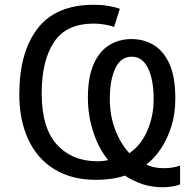

<svg xmlns="http://www.w3.org/2000/svg" viewBox="-20 -745 819 806"><path d="M716 -331Q716 -266 698.5 -212Q681 -158 653.5 -118Q626 -78 594 -54Q609 -47 627 -43Q645 -39 668 -39Q706 -39 736 -50V29Q722 35 702.5 38Q683 41 663 41Q617 41 578 28Q539 15 504 -8Q479 1 447.5 5.5Q416 10 384 10Q280 10 207.5 -35Q135 -80 98 -161Q61 -242 61 -349Q61 -525 137.5 -625Q214 -725 375 -725Q407 -725 436 -720Q465 -715 483 -708L459 -632Q447 -637 422 -641.5Q397 -646 374 -646Q258 -646 206.5 -568Q155 -490 155 -353Q155 -208 219 -138Q283 -68 389 -68Q412 -68 434 -73Q394 -122 371.5 -191Q349 -260 349 -335Q349 -421 373 -475.5Q397 -530 438.5 -555.5Q480 -581 532 -581Q583 -581 624.5 -556.5Q666 -532 691 -477.5Q716 -423 716 -331ZM625 -328Q625 -410 601.5 -458.5Q578 -507 533 -507Q487 -507 464 -458Q441 -409 441 -330Q441 -259 464 -199.5Q487 -140 523 -102Q571 -134 598 -195.5Q625 -257 625 -328Z"/></svg>

Font: Go Noto Kurrent-Regular
Style: Regular
Weight: 400
Designer: Monotype Design Team
Foundry: Monotype Imaging Inc.
Version: Version 2.012; ttfautohint (v1.8.4.7-5d5b)